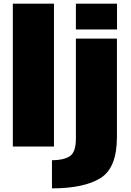

<svg xmlns="http://www.w3.org/2000/svg" viewBox="-20 -805 720 1055"><path d="M50.5 0H276.5V-785H50.5ZM265.5 230Q440.5 230 531.5 174Q622.5 118 622.5 -52V-593H397V-43Q397 32 362.8 53.8Q328.5 75.5 265.5 75.5ZM397 -785V-643H623V-785Z"/></svg>

Font: Anybody UltraCondensed Thin Black
Style: Regular
Weight: 900
Version: Version 1.111